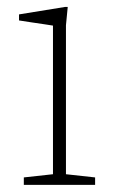

<svg xmlns="http://www.w3.org/2000/svg" viewBox="-20 -520 322 540"><path d="M170.5 -500.5 165.5 -449V-30L247.5 -21V0H47V-21L129 -30V-448Q123.5 -449 106.5 -451.5Q89.5 -454 69.2 -457Q49 -460 33.5 -462.5V-479.5L163 -500.5Z"/></svg>

Font: Newsreader 9pt ExtraLight
Style: Regular
Weight: 250
Designer: Hugues Gentile
Foundry: Production Type
Version: Version 1.003